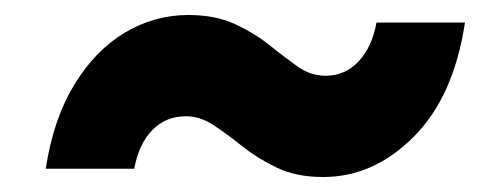

<svg xmlns="http://www.w3.org/2000/svg" viewBox="-20 -479 649 256"><path d="M411 -243Q375 -243 349 -255.5Q323 -268 303 -284Q283 -300 265 -312Q247 -324 228 -324Q201 -324 183 -305.5Q165 -287 159 -254H41Q51 -320 79 -366Q107 -412 146.5 -435.5Q186 -459 231 -459Q267 -459 293 -447Q319 -435 339 -419Q359 -403 376.5 -390.5Q394 -378 414 -378Q440 -378 458 -397Q476 -416 482 -449H600Q585 -350 531.5 -296.5Q478 -243 411 -243Z"/></svg>

Font: Montserrat ExtraBold
Style: Italic
Weight: 800
Italic angle: -11.3°
Designer: Julieta Ulanovsky
Foundry: Julieta Ulanovsky
Version: Version 9.000; ttfautohint (v1.8.4.7-5d5b)